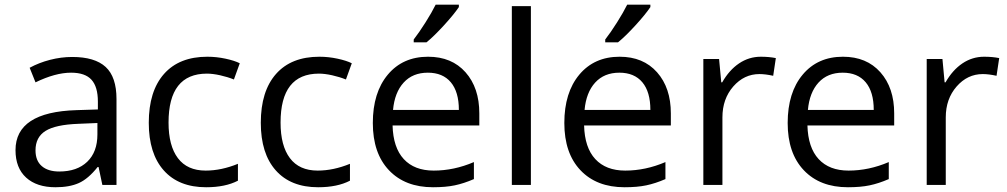

<svg xmlns="http://www.w3.org/2000/svg" viewBox="-20 -786 4281 816"><path d="M415 0 398.9 -76.2H395Q355 -25.9 315.2 -8.1Q275.4 9.8 215.8 9.8Q136.2 9.8 91.1 -31.2Q45.9 -72.3 45.9 -147.9Q45.9 -310.1 305.2 -317.9L396 -320.8V-354Q396 -417 368.9 -447Q341.8 -477.1 282.2 -477.1Q215.3 -477.1 130.9 -436L106 -498Q145.5 -519.5 192.6 -531.7Q239.7 -543.9 287.1 -543.9Q382.8 -543.9 429 -501.5Q475.1 -459 475.1 -365.2V0ZM231.9 -57.1Q307.6 -57.1 350.8 -98.6Q394 -140.1 394 -214.8V-263.2L313 -259.8Q216.3 -256.3 173.6 -229.7Q130.9 -203.1 130.9 -147Q130.9 -103 157.5 -80.1Q184.1 -57.1 231.9 -57.1Z M856 9.8Q739.7 9.8 676 -61.8Q612.3 -133.3 612.3 -264.2Q612.3 -398.4 677 -471.7Q741.7 -544.9 861.3 -544.9Q899.9 -544.9 938.5 -536.6Q977.1 -528.3 999 -517.1L974.1 -448.2Q947.3 -459 915.5 -466.1Q883.8 -473.1 859.4 -473.1Q696.3 -473.1 696.3 -265.1Q696.3 -166.5 736.1 -113.8Q775.9 -61 854 -61Q920.9 -61 991.2 -89.8V-18.1Q937.5 9.8 856 9.8Z M1332 9.8Q1215.8 9.8 1152.1 -61.8Q1088.4 -133.3 1088.4 -264.2Q1088.4 -398.4 1153.1 -471.7Q1217.8 -544.9 1337.4 -544.9Q1376 -544.9 1414.6 -536.6Q1453.1 -528.3 1475.1 -517.1L1450.2 -448.2Q1423.3 -459 1391.6 -466.1Q1359.9 -473.1 1335.4 -473.1Q1172.4 -473.1 1172.4 -265.1Q1172.4 -166.5 1212.2 -113.8Q1252 -61 1330.1 -61Q1397 -61 1467.3 -89.8V-18.1Q1413.6 9.8 1332 9.8Z M1820.3 9.8Q1701.7 9.8 1633.1 -62.5Q1564.5 -134.8 1564.5 -263.2Q1564.5 -392.6 1628.2 -468.8Q1691.9 -544.9 1799.3 -544.9Q1899.9 -544.9 1958.5 -478.8Q2017.1 -412.6 2017.1 -304.2V-252.9H1648.4Q1650.9 -158.7 1696 -109.9Q1741.2 -61 1823.2 -61Q1909.7 -61 1994.1 -97.2V-24.9Q1951.2 -6.3 1912.8 1.7Q1874.5 9.8 1820.3 9.8ZM1798.3 -477.1Q1733.9 -477.1 1695.6 -435.1Q1657.2 -393.1 1650.4 -318.8H1930.2Q1930.2 -395.5 1896 -436.3Q1861.8 -477.1 1798.3 -477.1ZM1738.3 -618.2Q1761.7 -648.4 1788.8 -691.4Q1815.9 -734.4 1831.5 -766.1H1930.2V-755.9Q1908.7 -724.1 1866.2 -677.7Q1823.7 -631.3 1792.5 -606H1738.3Z M2236.3 0H2155.3V-759.8H2236.3Z M2634.3 9.8Q2515.6 9.8 2447 -62.5Q2378.4 -134.8 2378.4 -263.2Q2378.4 -392.6 2442.1 -468.8Q2505.9 -544.9 2613.3 -544.9Q2713.9 -544.9 2772.5 -478.8Q2831.1 -412.6 2831.1 -304.2V-252.9H2462.4Q2464.8 -158.7 2510 -109.9Q2555.2 -61 2637.2 -61Q2723.6 -61 2808.1 -97.2V-24.9Q2765.1 -6.3 2726.8 1.7Q2688.5 9.8 2634.3 9.8ZM2612.3 -477.1Q2547.9 -477.1 2509.5 -435.1Q2471.2 -393.1 2464.4 -318.8H2744.1Q2744.1 -395.5 2710 -436.3Q2675.8 -477.1 2612.3 -477.1ZM2552.2 -618.2Q2575.7 -648.4 2602.8 -691.4Q2629.9 -734.4 2645.5 -766.1H2744.1V-755.9Q2722.7 -724.1 2680.2 -677.7Q2637.7 -631.3 2606.4 -606H2552.2Z M3213.4 -544.9Q3249 -544.9 3277.3 -539.1L3266.1 -463.9Q3232.9 -471.2 3207.5 -471.2Q3142.6 -471.2 3096.4 -418.5Q3050.3 -365.7 3050.3 -287.1V0H2969.2V-535.2H3036.1L3045.4 -436H3049.3Q3079.1 -488.3 3121.1 -516.6Q3163.1 -544.9 3213.4 -544.9Z M3583.5 9.8Q3464.8 9.8 3396.2 -62.5Q3327.6 -134.8 3327.6 -263.2Q3327.6 -392.6 3391.4 -468.8Q3455.1 -544.9 3562.5 -544.9Q3663.1 -544.9 3721.7 -478.8Q3780.3 -412.6 3780.3 -304.2V-252.9H3411.6Q3414.1 -158.7 3459.2 -109.9Q3504.4 -61 3586.4 -61Q3672.9 -61 3757.3 -97.2V-24.9Q3714.4 -6.3 3676 1.7Q3637.7 9.8 3583.5 9.8ZM3561.5 -477.1Q3497.1 -477.1 3458.7 -435.1Q3420.4 -393.1 3413.6 -318.8H3693.4Q3693.4 -395.5 3659.2 -436.3Q3625 -477.1 3561.5 -477.1Z M4162.6 -544.9Q4198.2 -544.9 4226.6 -539.1L4215.3 -463.9Q4182.1 -471.2 4156.7 -471.2Q4091.8 -471.2 4045.7 -418.5Q3999.5 -365.7 3999.5 -287.1V0H3918.5V-535.2H3985.4L3994.6 -436H3998.5Q4028.3 -488.3 4070.3 -516.6Q4112.3 -544.9 4162.6 -544.9Z"/></svg>

Font: f06041945
Style: Regular
Weight: 400
Foundry: Ascender Corporation
Version: Version 1.10